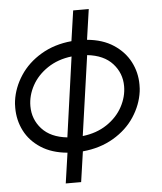

<svg xmlns="http://www.w3.org/2000/svg" viewBox="-58 -727 809 957"><g transform="rotate(-5 347.0 -249.0)"><path d="M14 -218Q14 -241 16 -253Q25 -319 64 -378.5Q103 -438 169.5 -477.5Q236 -517 322 -525L344 -677H422L400 -525Q478 -518 532 -482.5Q586 -447 613.5 -394Q641 -341 641 -280Q641 -257 639 -245Q630 -179 591 -119.5Q552 -60 485 -20.5Q418 19 331 27L309 179H232L254 27Q176 20 122 -15Q68 -50 41 -103Q14 -156 14 -218ZM90 -220Q90 -154 133.5 -106Q177 -58 260 -49L316 -449Q247 -441 195.5 -406.5Q144 -372 117 -322.5Q90 -273 90 -220ZM564 -279Q564 -344 520.5 -392Q477 -440 394 -449L337 -49Q407 -57 458.5 -91.5Q510 -126 537 -176Q564 -226 564 -279Z"/></g></svg>

Font: Bellota Text
Style: Bold Italic
Weight: 700
Italic angle: -7.5°
Designer: Kemie Guaida
Foundry: Kemie Guaida
Version: Version 4.001